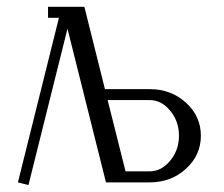

<svg xmlns="http://www.w3.org/2000/svg" viewBox="-20 -532 654 560"><path d="M32.2 0 151.9 -480H120.1V-512.2H226.1L286.1 -272H417Q479 -272 522.5 -232.4Q565.9 -192.9 565.9 -136.2Q565.9 -79.6 522.5 -39.8Q479 0 416 0H289.1L176.8 -448.2L63 7.8ZM293.9 -240.2 346.2 -32.2H416Q450.7 -32.2 476.3 -63.2Q502 -94.2 502 -136.2Q502 -178.2 476.3 -209.2Q450.7 -240.2 416 -240.2Z"/></svg>

Font: Gawaa
Style: Regular
Weight: 400
Designer: T. Christopher White
Version: Version 1.0